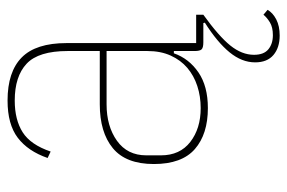

<svg xmlns="http://www.w3.org/2000/svg" viewBox="-146 -412 760 508"><g transform="rotate(-90 234.0 -158.0)"><path d="M462 170Q454 184 436.5 193Q419 202 394 202Q362 202 342.5 185.5Q323 169 323 137Q323 102 349.5 69.5Q376 37 428 4L427 0H376Q362 0 357.5 -4.5Q353 -9 353 -23V-78H347Q333 -38 296.5 -13Q260 12 202 12Q133 12 93.5 -22.5Q54 -57 54 -131Q54 -205 96 -239.5Q138 -274 212 -274H353V-359Q353 -436 319.5 -467.5Q286 -499 222 -499Q171 -499 138 -478Q105 -457 87 -404L70 -412Q88 -464 123.5 -491Q159 -518 222 -518Q298 -518 336 -480.5Q374 -443 374 -362V-19H449V0Q392 41 367.5 71.5Q343 102 343 134Q343 160 357.5 172Q372 184 395 184Q416 184 429 176Q442 168 449 159ZM202 -7Q233 -7 260.5 -16Q288 -25 308.5 -42.5Q329 -60 341 -86.5Q353 -113 353 -148V-256H212Q154 -256 115.5 -228.5Q77 -201 77 -151V-112Q77 -62 112.5 -34.5Q148 -7 202 -7Z"/></g></svg>

Font: IBM Plex Sans Condensed Thin
Style: Regular
Weight: 100
Width: 3
Designer: Mike Abbink, Paul van der Laan, Pieter van Rosmalen
Foundry: Bold Monday
Version: Version 1.3